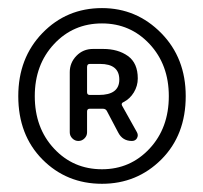

<svg xmlns="http://www.w3.org/2000/svg" viewBox="-20 -815 505 477"><path d="M233.4 -358.4Q145.5 -358.4 85.4 -418.9Q25.4 -479.5 25.4 -576.2Q25.4 -670.9 85.4 -732.9Q145.5 -794.9 233.4 -794.9Q319.3 -794.9 380.4 -732.9Q441.4 -670.9 441.4 -576.2Q441.4 -479.5 380.9 -418.9Q320.3 -358.4 233.4 -358.4ZM233.4 -394.5Q303.7 -394.5 351.6 -445.8Q399.4 -497.1 399.4 -576.2Q399.4 -654.3 351.6 -705.6Q303.7 -756.8 233.4 -756.8Q162.1 -756.8 114.3 -705.6Q66.4 -654.3 66.4 -576.2Q66.4 -497.1 114.3 -445.8Q162.1 -394.5 233.4 -394.5ZM153.3 -486.3V-635.7Q153.3 -659.2 169.9 -676.3Q186.5 -693.4 210.9 -693.4H236.3Q273.4 -693.4 297.9 -675.8Q322.3 -658.2 322.3 -620.1Q322.3 -601.6 312.5 -585.4Q302.7 -569.3 287.1 -561.5Q280.3 -558.6 283.2 -552.7L320.3 -486.3Q322.3 -482.4 322.3 -479Q322.3 -475.6 320.3 -471.7Q316.4 -464.8 307.6 -464.8Q284.2 -464.8 273.4 -486.3L246.1 -538.1Q243.2 -544.9 235.4 -544.9H203.1Q196.3 -544.9 196.3 -538.1V-486.3Q196.3 -477.5 189.9 -471.2Q183.6 -464.8 174.8 -464.8Q166 -464.8 159.7 -471.2Q153.3 -477.5 153.3 -486.3ZM196.3 -585.9Q196.3 -579.1 203.1 -579.1H225.6Q276.4 -579.1 276.4 -617.2Q276.4 -656.2 228.5 -656.2H203.1Q196.3 -656.2 196.3 -648.4Z"/></svg>

Font: Gen Jyuu Gothic P Normal
Style: Regular
Weight: 300
Designer: [Source Han Sans]
Ryoko NISHIZUKA  (kana & ideographs); Paul D. Hunt (Latin, Greek & Cyrillic); Wenlong ZHANG  (bopomofo
Version: Version 1.002.20150607